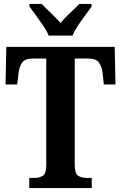

<svg xmlns="http://www.w3.org/2000/svg" viewBox="-20 -951 612 971"><path d="M128 0V-51H152Q179 -51 196.5 -62Q214 -73 214 -116V-655H146Q107 -655 92.5 -635Q78 -615 74 -582L67 -524H8L12 -714H560L564 -524H505L499 -582Q495 -615 480 -635Q465 -655 426 -655H358V-117Q358 -73 375.5 -62Q393 -51 420 -51H444V0ZM226 -771Q217 -794 199 -820.5Q181 -847 162 -873Q143 -899 129 -918V-931H191Q209 -912 237.5 -885Q266 -858 286 -835Q305 -858 334 -885Q363 -912 381 -931H443V-918Q430 -899 410.5 -873Q391 -847 373.5 -820.5Q356 -794 347 -771Z"/></svg>

Font: Noto Serif Hebrew Condensed
Style: Bold
Weight: 700
Width: 3
Designer: Monotype Design Team
Foundry: Monotype Imaging Inc.
Version: Version 2.004; ttfautohint (v1.8.4.7-5d5b)